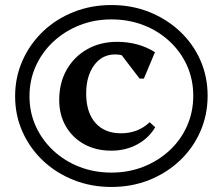

<svg xmlns="http://www.w3.org/2000/svg" viewBox="-20 -726 885 762"><path d="M422 16Q342 16 272.5 -11.5Q203 -39 151 -88Q99 -137 69.5 -202.5Q40 -268 40 -344Q40 -420 69.5 -486Q99 -552 151 -601.5Q203 -651 272.5 -678.5Q342 -706 422 -706Q503 -706 572 -678.5Q641 -651 693.5 -602Q746 -553 775 -487.5Q804 -422 804 -346Q804 -270 775 -204Q746 -138 693.5 -88.5Q641 -39 572 -11.5Q503 16 422 16ZM422 -41Q491 -41 550 -64.5Q609 -88 653.5 -129.5Q698 -171 722.5 -226.5Q747 -282 747 -346Q747 -410 722.5 -465Q698 -520 653.5 -561.5Q609 -603 550 -626Q491 -649 422 -649Q354 -649 295 -625.5Q236 -602 191.5 -560.5Q147 -519 122 -463.5Q97 -408 97 -344Q97 -280 122 -225Q147 -170 191.5 -128.5Q236 -87 295 -64Q354 -41 422 -41ZM422 -128Q361 -128 314.5 -153.5Q268 -179 241.5 -224.5Q215 -270 215 -329Q215 -397 244.5 -449Q274 -501 326 -530.5Q378 -560 445 -560Q529 -560 595 -519L551 -414H534L463 -507Q451 -510 437 -510Q385 -510 353.5 -467Q322 -424 322 -355Q322 -280 358.5 -238.5Q395 -197 460 -197Q528 -197 574 -241L596 -221Q570 -177 524 -152.5Q478 -128 422 -128Z"/></svg>

Font: Platypi Medium
Style: Regular
Weight: 500
Designer: David Sargent
Foundry: Bolt Cutter Type
Version: Version 1.200; ttfautohint (v1.8.4.7-5d5b)